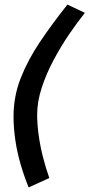

<svg xmlns="http://www.w3.org/2000/svg" viewBox="-20 -770 390 837"><path d="M39 -262Q39 -350 70.5 -430Q102 -510 155 -588.5Q208 -667 274 -750L350 -714Q317 -673 281 -620Q245 -567 213.5 -508Q182 -449 162 -388Q142 -327 142 -270Q142 -229 148.5 -181.5Q155 -134 167 -86.5Q179 -39 195 6L105 47Q86 1 70.5 -51.5Q55 -104 47 -158Q39 -212 39 -262Z"/></svg>

Font: Raleway Thin SemiBold
Style: Italic
Weight: 600
Italic angle: -12°
Version: Version 4.026